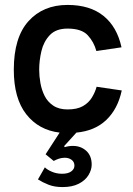

<svg xmlns="http://www.w3.org/2000/svg" viewBox="-20 -530 538 779"><path d="M162 149Q172 159 191 167Q210 175 232 175Q256 175 269 165.5Q282 156 282 142Q282 127 270.5 118.5Q259 110 243 110Q230 110 218.5 114Q207 118 198 123L165 96L222 8Q137 -2 86.5 -66.5Q36 -131 36 -247Q36 -378 95.5 -444Q155 -510 254 -510Q345 -510 400 -465.5Q455 -421 473 -338L371 -323Q361 -360 336 -387Q311 -414 254 -414Q207 -414 182 -387.5Q157 -361 148 -322.5Q139 -284 139 -247Q139 -221 144 -193Q149 -165 161 -141Q173 -117 196 -101.5Q219 -86 254 -86Q293 -86 316.5 -99.5Q340 -113 353 -134.5Q366 -156 372 -178L474 -163Q458 -88 411.5 -43.5Q365 1 290 8L240 63L243 67Q258 62 276 62Q308 62 330 82Q352 102 352 138Q352 159 339 180.5Q326 202 299.5 215.5Q273 229 234 229Q201 229 177 219.5Q153 210 134 198Z"/></svg>

Font: Haskoy SemiBold
Style: Regular
Weight: 600
Designer: Ertekin Erdin
Foundry: Ertekin Erdin
Version: Version 1.500; ttfautohint (v1.8.3)